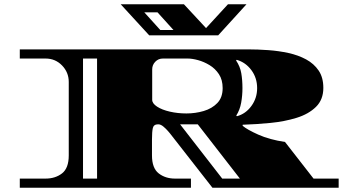

<svg xmlns="http://www.w3.org/2000/svg" viewBox="-20 -882 1625 902"><path d="M73 0V-43H194Q240 -43 271.5 -67.5Q303 -92 303 -152V-497Q303 -542 271.5 -574.5Q240 -607 194 -607H73V-650H1147Q1191 -650 1240 -646.5Q1289 -643 1335 -633Q1381 -623 1418 -603Q1455 -583 1477 -550.5Q1499 -518 1499 -469Q1499 -414 1464.5 -380Q1430 -346 1373.5 -328.5Q1317 -311 1250.5 -304.5Q1184 -298 1120 -296V-291Q1141 -273 1193.5 -249.5Q1246 -226 1319 -215L1453 -43H1571V0H978L778 -256Q778 -256 769 -266.5Q760 -277 747.5 -287.5Q735 -298 723 -298Q702 -298 698 -280.5Q694 -263 694 -227V-152Q694 -92 725.5 -67.5Q757 -43 802 -43H877V0ZM370 -43H436V-607H370ZM856 -349Q898 -349 937 -360.5Q976 -372 1001 -398Q1026 -424 1026 -468Q1026 -507 1008.5 -533.5Q991 -560 964.5 -576Q938 -592 910.5 -599.5Q883 -607 862 -607H745Q724 -607 709.5 -592Q695 -577 695 -556V-413Q695 -396 718 -381Q741 -366 778 -357.5Q815 -349 856 -349ZM1093 -336Q1134 -347 1161 -384Q1188 -421 1188 -468Q1188 -516 1161 -552.5Q1134 -589 1092 -601L1089 -598Q1108 -570 1113.5 -538Q1119 -506 1119 -468Q1119 -433 1113 -399.5Q1107 -366 1090 -339ZM1024 -43H1107L909 -298H826ZM681 -716 547 -862H844L948 -750L1051 -862H1138L1005 -716ZM733 -741H795L720 -824H658Z"/></svg>

Font: Diplomata
Style: Regular
Weight: 400
Designer: Eduardo Rodriguez Tunni
Foundry: Eduardo Rodriguez Tunni
Version: Version 1.002; ttfautohint (v1.8.4.7-5d5b);gftools[0.9.23]